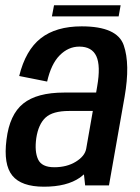

<svg xmlns="http://www.w3.org/2000/svg" viewBox="-20 -700 527 725"><path d="M301.5 0 297 -41.5Q290 -35.5 282 -29.5Q232.5 5 146 5Q60.5 5 26.5 -37Q-7.5 -79 4.5 -172.5Q16 -267.5 67.8 -309Q119.5 -350.5 222.5 -350.5H343L347 -374Q360.5 -451.5 343.8 -487.8Q327 -524 279.5 -524Q238 -524 205.5 -491.2Q173 -458.5 158 -392L52.5 -413Q76.5 -510.5 134 -555.5Q191.5 -600.5 288.5 -600.5Q422.5 -600.5 447.2 -529.2Q472 -458 450.5 -334.5L391.5 0ZM305.5 -138.5 330.5 -281H241Q179 -281 152 -256Q125 -231 117 -178.5Q110 -128 123.8 -98.2Q137.5 -68.5 185 -68.5Q232.5 -68.5 266.5 -89.5Q300.5 -110.5 305.5 -138.5ZM176 -638 184 -680H435.5L428 -638Z"/></svg>

Font: Anybody Medium
Style: Italic
Weight: 500
Italic angle: -10°
Designer: Tyler Finck
Foundry: Etcetera Type Company
Version: Version 1.010; ttfautohint (v1.8.3) -l 8 -r 50 -G 200 -x 14 